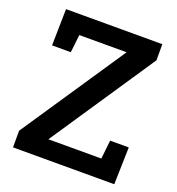

<svg xmlns="http://www.w3.org/2000/svg" viewBox="-129 -817 852 922"><g transform="rotate(20 296.5 -355.5)"><path d="M39.6 0V-85L396 -615.7H154.3L144 -524.4H48.3L51.8 -710.9H543.9V-628.4L186 -94.7H456.5L466.8 -189.9H562L557.1 0Z"/></g></svg>

Font: Roboto Slab LO Medium
Style: Regular
Weight: 500
Designer: Google
Version: Version 2.000